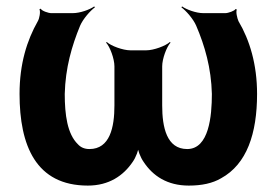

<svg xmlns="http://www.w3.org/2000/svg" viewBox="-20 -569 860 599"><path d="M41 -276C41 -115 92 10 254 10C320 10 365 -21 394 -64C404 -78 413 -102 413 -114H409C409 -102 418 -78 428 -64C457 -20 502 10 569 10C609 10 643 3 670 -13C750 -57 782 -152 782 -276C782 -368 759 -444 724 -503C720 -512 715 -533 719 -539L715 -541C712 -535 692 -528 683 -528H614C592 -528 562 -539 548 -549L546 -546C560 -536 583 -510 592 -489C619 -426 639 -357 641 -276C641 -207 632 -104 564 -104C500 -104 486 -172 486 -240V-362C486 -386 500 -423 512 -436L510 -438C497 -426 460 -412 436 -412H387C363 -412 326 -426 313 -438L311 -436C323 -423 337 -386 337 -362V-240C337 -172 323 -104 259 -104C244 -104 232 -109 223 -119C190 -151 182 -211 182 -276C184 -357 204 -426 230 -489C239 -510 262 -536 276 -546L274 -549C260 -539 230 -528 207 -528H140C131 -528 110 -535 107 -542L103 -540C107 -533 103 -511 98 -503C64 -443 41 -370 41 -276Z"/></svg>

Font: Asimov
Style: Edge
Weight: 500
Designer: Google
Version: Version 2.000980: 2014